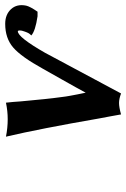

<svg xmlns="http://www.w3.org/2000/svg" viewBox="107 -587 488 742"><g transform="rotate(-90 351.0 -216.0)"><path d="M659.2 -314.9Q602.5 -323.2 585 -338.9L589.8 -344.2Q596.2 -350.6 603 -374Q604.5 -378.9 604.2 -385Q604 -391.1 601.1 -391.1Q578.1 -391.1 518.1 -286.1Q397.5 -61 360.8 7.8Q339.8 0 324.2 0Q307.6 0 279.8 7.8Q277.8 -2.4 272.5 -33Q267.1 -63.5 264.2 -77.1Q224.6 -305.7 193.8 -437Q228 -430.2 261.2 -430.2Q293 -430.2 325.2 -437Q328.1 -412.6 330.1 -380.9Q330.6 -376.5 333 -350.3Q335.4 -324.2 336.2 -317.4Q336.9 -310.5 339.1 -287.4Q341.3 -264.2 342.8 -254.2Q344.2 -244.1 346.7 -223.9Q349.1 -203.6 351.6 -190.7Q354 -177.7 357.2 -160.9Q360.4 -144 363.8 -128.9Q381.3 -161.6 416 -222.9Q450.7 -284.2 456.1 -293.9Q502.4 -377.9 538.3 -408.9Q574.2 -439.9 629.9 -439.9Q666 -439.9 686.8 -417.2Q707.5 -394.5 700.2 -358.9Q696.8 -343.8 676.8 -314.9Z"/></g></svg>

Font: Linear Smooth
Style: Bold Italic
Weight: 700
Designer: Philipp H. Poll, Flanker
Foundry: Philipp H. Poll, reworked by Flanker
Version: Version 1.061 | FøM Fix